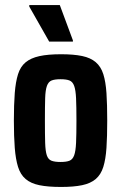

<svg xmlns="http://www.w3.org/2000/svg" viewBox="-20 -733 480 761"><path d="M222 8Q170 8 136 1Q102 -6 81.5 -23.5Q61 -41 51.5 -71.5Q42 -102 38.5 -147Q35 -192 35 -255Q35 -319 38.5 -364Q42 -409 51.5 -439Q61 -469 81.5 -486Q102 -503 136 -510.5Q170 -518 222 -518Q272 -518 305.5 -511Q339 -504 359.5 -486.5Q380 -469 389.5 -439Q399 -409 402 -364Q405 -319 405 -255Q405 -192 402 -147Q399 -102 389.5 -71.5Q380 -41 359.5 -23.5Q339 -6 305.5 1Q272 8 222 8ZM220 -91Q243 -91 255.5 -96Q268 -101 274 -117.5Q280 -134 281.5 -167Q283 -200 283 -255Q283 -310 281.5 -343Q280 -376 274 -392.5Q268 -409 255.5 -414Q243 -419 220 -419Q197 -419 184.5 -414Q172 -409 166 -392.5Q160 -376 159 -343.5Q158 -311 158 -255Q158 -200 159 -167Q160 -134 165.5 -117.5Q171 -101 184 -96Q197 -91 220 -91ZM175 -568 96 -707V-713H217L269 -573V-568Z"/></svg>

Font: Saira Condensed
Style: Bold
Weight: 700
Width: 3
Designer: Hector Gatti with collaboration of the Omnibus-Type team
Foundry: Omnibus-Type
Version: Version 1.101